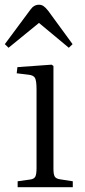

<svg xmlns="http://www.w3.org/2000/svg" viewBox="-27 -784 356 804"><path d="M8.8 -584 -6.8 -599.1 100.1 -743.2Q114.7 -764.2 136.2 -764.2Q146.5 -764.2 154.8 -758.8Q163.1 -753.4 174.8 -738.8L276.9 -599.1L261.2 -584L136.2 -688ZM46.9 0V-24.9L99.1 -32.2Q115.2 -34.2 120.6 -43.9Q126 -53.7 126 -80.1V-409.2Q126 -445.8 119.6 -457.5Q113.3 -469.2 91.8 -471.2L43 -477.1L45.9 -502.9L189 -513.2L196.8 -507.8V-77.1Q196.8 -53.2 202.4 -44.4Q208 -35.6 224.1 -33.2L277.8 -24.9V0Z"/></svg>

Font: Literata Light
Style: Regular
Weight: 300
Designer: Latin by Veronika Burian and Jose Scaglione. Greek by Irene Vlachou. Cyrillic by Vera Evstafieva.
Foundry: TypeTogether
Version: Version 3.021